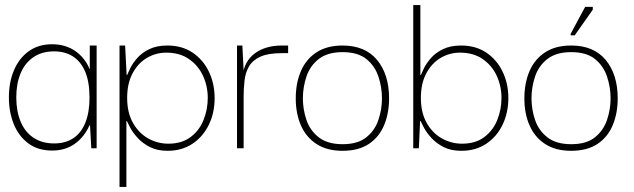

<svg xmlns="http://www.w3.org/2000/svg" viewBox="-20 -583 2494 755"><path d="M185 9Q129 9 91 -19.5Q53 -48 34 -95.5Q15 -143 15 -200Q15 -260 35 -307Q55 -354 93 -381.5Q131 -409 185 -409Q212 -409 235 -402Q258 -395 276.5 -382Q295 -369 309 -351.5Q323 -334 332 -312H333V-404H360V0H339L334 -90H332Q322 -68 308 -50Q294 -32 275.5 -18.5Q257 -5 234.5 2Q212 9 185 9ZM193 -19Q238 -19 269 -40Q300 -61 316 -101.5Q332 -142 332 -199Q332 -261 315 -301Q298 -341 267 -361Q236 -381 193 -381Q144 -381 110.5 -357.5Q77 -334 60.5 -293.5Q44 -253 44 -200Q44 -146 61 -105Q78 -64 111.5 -41.5Q145 -19 193 -19Z M639 10Q598 10 569 -5Q540 -20 521 -41Q502 -62 492 -81Q482 -100 479 -107H477V152H450V-404H472L478 -288H480Q483 -296 492 -314.5Q501 -333 519 -354Q537 -375 566.5 -389.5Q596 -404 638 -404Q696 -404 737.5 -376Q779 -348 801.5 -301Q824 -254 824 -197Q824 -139 801 -92Q778 -45 736.5 -17.5Q695 10 639 10ZM642 -18Q695 -18 729.5 -44Q764 -70 780.5 -111.5Q797 -153 797 -198Q797 -244 778.5 -284.5Q760 -325 723.5 -350.5Q687 -376 634 -376Q593 -376 558 -355.5Q523 -335 501.5 -295Q480 -255 480 -198Q480 -140 503 -99.5Q526 -59 563 -38.5Q600 -18 642 -18Z M912 0V-404H933L939 -288L938 -202V0ZM938 -202 935 -289Q938 -315 949.5 -336Q961 -357 980.5 -372Q1000 -387 1027 -395.5Q1054 -404 1088 -404H1113V-374H1088Q1034 -374 1003.5 -360Q973 -346 959 -321.5Q945 -297 941.5 -266Q938 -235 938 -202Z M1327 10Q1266 10 1225 -16.5Q1184 -43 1163.5 -89.5Q1143 -136 1143 -196Q1143 -257 1163.5 -304Q1184 -351 1225 -377.5Q1266 -404 1327 -404Q1416 -404 1463 -347Q1510 -290 1510 -196Q1510 -138 1490.5 -91Q1471 -44 1430.5 -17Q1390 10 1327 10ZM1327 -16Q1387 -16 1420.5 -43Q1454 -70 1468 -111.5Q1482 -153 1482 -196Q1482 -240 1468 -282Q1454 -324 1420.5 -351Q1387 -378 1327 -378Q1268 -378 1233.5 -351Q1199 -324 1185 -282Q1171 -240 1171 -196Q1171 -153 1185 -111.5Q1199 -70 1233.5 -43Q1268 -16 1327 -16Z M1794 10Q1753 10 1724 -5Q1695 -20 1676 -41Q1657 -62 1647 -81Q1637 -100 1634 -107H1632L1627 0H1605V-563H1633V-288H1635Q1638 -296 1647 -314.5Q1656 -333 1674 -354Q1692 -375 1721.5 -389.5Q1751 -404 1793 -404Q1851 -404 1892.5 -376Q1934 -348 1956.5 -301Q1979 -254 1979 -198Q1979 -140 1956.5 -93Q1934 -46 1892.5 -18Q1851 10 1794 10ZM1797 -18Q1850 -18 1884.5 -44Q1919 -70 1935.5 -111.5Q1952 -153 1952 -198Q1952 -244 1933.5 -284.5Q1915 -325 1878.5 -350.5Q1842 -376 1789 -376Q1748 -376 1713 -355.5Q1678 -335 1656.5 -295Q1635 -255 1635 -198Q1635 -140 1658 -99.5Q1681 -59 1718 -38.5Q1755 -18 1797 -18Z M2226 10Q2165 10 2124 -16.5Q2083 -43 2062.5 -89.5Q2042 -136 2042 -196Q2042 -257 2062.5 -304Q2083 -351 2124 -377.5Q2165 -404 2226 -404Q2315 -404 2362 -347Q2409 -290 2409 -196Q2409 -138 2389.5 -91Q2370 -44 2329.5 -17Q2289 10 2226 10ZM2226 -16Q2286 -16 2319.5 -43Q2353 -70 2367 -111.5Q2381 -153 2381 -196Q2381 -240 2367 -282Q2353 -324 2319.5 -351Q2286 -378 2226 -378Q2167 -378 2132.5 -351Q2098 -324 2084 -282Q2070 -240 2070 -196Q2070 -153 2084 -111.5Q2098 -70 2132.5 -43Q2167 -16 2226 -16ZM2240 -444H2224V-450L2281 -556H2311V-545Z"/></svg>

Font: Darker Grotesque Light Light
Style: Regular
Weight: 300
Version: Version 1.000;gftools[0.9.28]